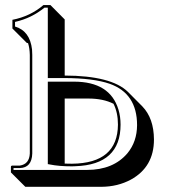

<svg xmlns="http://www.w3.org/2000/svg" viewBox="-20 -678 668 755"><path d="M426.3 -270Q385.7 -290.5 327.6 -290.5H234.4V-34.7Q247.6 -34.2 263.2 -34.2Q442.9 -36.1 443.8 -188Q443.8 -235.4 426.3 -270ZM234.4 -380.9Q418.5 -380.4 483.4 -316.4L539.6 -259.8Q585 -212.9 585.4 -129.4Q585.4 -21.5 494.6 28.3Q442.9 56.2 378.4 56.6H79.6L22.9 0V-22Q22.9 -25.4 25.9 -26.4Q27.3 -26.9 27.8 -26.9H58.1Q95.2 -32.7 97.2 -74.2V-461.9Q96.7 -488.3 90.3 -508.3Q87.4 -508.8 85.4 -509.3L28.8 -565.9V-600.1Q99.1 -613.8 150.9 -658.2H178.2L234.4 -601.6ZM106.9 -461.9V-74.2Q105 -18.6 58.1 -17.1H33.2V-9.8H321.8Q425.8 -9.8 481.4 -75.7Q518.6 -121.1 519 -186Q519 -310.5 411.1 -348.6Q347.7 -370.6 233.9 -371.1H168V-647.9H154.8Q104 -606.4 39.1 -591.8V-573.7Q97.7 -556.2 106 -483.4Q106.9 -472.2 106.9 -461.9ZM168 -356.9H271Q412.6 -356.9 445.8 -247.1Q454.1 -219.2 454.1 -188Q454.1 -30.3 276.4 -24.4Q269 -24.4 263.2 -23.9Q211.9 -23.9 176.3 -31.2L168 -32.7Z"/></svg>

Font: Linux Biolinum Shadow O
Style: Regular
Weight: 400
Designer: Philipp H. Poll
Foundry: Philipp H. Poll
Version: Version 1.0.4